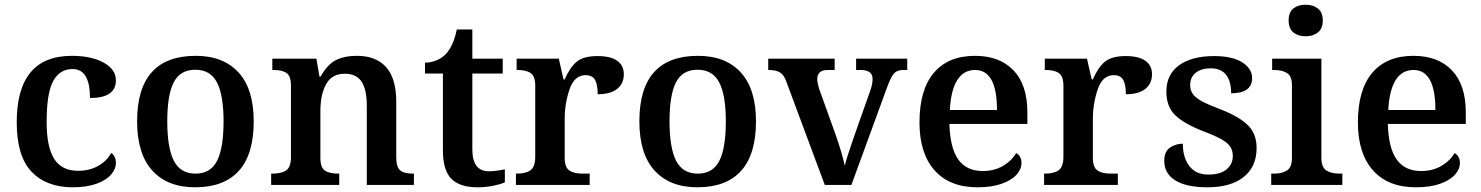

<svg xmlns="http://www.w3.org/2000/svg" viewBox="-20 -785 6287 815"><path d="M51 -266Q51 -548 285 -548Q367 -548 419.5 -519.5Q472 -491 472 -444Q472 -369 362 -369Q362 -492 288 -492Q234 -492 206 -441.5Q178 -391 178 -267Q178 -161 210 -110.5Q242 -60 312 -60Q360 -60 397 -81Q434 -102 452 -136Q472 -122 472 -93Q472 -68 451.5 -44Q431 -20 389.5 -5Q348 10 289 10Q177 10 114 -56Q51 -122 51 -266Z M562 -270Q562 -548 811 -548Q928 -548 992.5 -477.5Q1057 -407 1057 -270Q1057 -130 994 -60Q931 10 808 10Q691 10 626.5 -61Q562 -132 562 -270ZM929 -270Q929 -381 901 -435Q873 -489 809 -489Q745 -489 717.5 -435.5Q690 -382 690 -270Q690 -157 718 -102.5Q746 -48 810 -48Q874 -48 901.5 -102.5Q929 -157 929 -270Z M1131 -48H1136Q1175 -48 1195 -62Q1215 -76 1215 -118V-422Q1215 -462 1196.5 -475Q1178 -488 1140 -488H1136V-536H1323L1336 -460H1341Q1370 -512 1406 -530Q1442 -548 1496 -548Q1576 -548 1619 -500Q1662 -452 1662 -353V-119Q1662 -76 1678.5 -62Q1695 -48 1733 -48H1737V0H1537V-336Q1537 -404 1515 -438Q1493 -472 1443 -472Q1389 -472 1364.5 -428Q1340 -384 1340 -314V-114Q1340 -74 1359 -61Q1378 -48 1416 -48H1420V0H1131Z M1860 -147V-473H1784V-519Q1809 -519 1833 -529Q1857 -539 1873 -556Q1905 -591 1919 -660H1985V-536H2114V-473H1985V-151Q1985 -58 2055 -58Q2081 -58 2123 -66V-11Q2106 -3 2074 3.5Q2042 10 2006 10Q1932 10 1896 -26Q1860 -62 1860 -147Z M2170 -48H2173Q2212 -48 2232 -62.5Q2252 -77 2252 -120V-420Q2252 -461 2233 -474.5Q2214 -488 2176 -488H2173V-536H2352L2372 -448H2377Q2399 -499 2428 -523Q2457 -547 2516 -547Q2572 -547 2600 -527Q2628 -507 2628 -470Q2628 -430 2599.5 -407.5Q2571 -385 2517 -385Q2517 -427 2505.5 -446.5Q2494 -466 2466 -466Q2418 -466 2397.5 -405.5Q2377 -345 2377 -280V-115Q2377 -75 2396.5 -61.5Q2416 -48 2453 -48H2483V0H2170Z M2694 -270Q2694 -548 2943 -548Q3060 -548 3124.5 -477.5Q3189 -407 3189 -270Q3189 -130 3126 -60Q3063 10 2940 10Q2823 10 2758.5 -61Q2694 -132 2694 -270ZM3061 -270Q3061 -381 3033 -435Q3005 -489 2941 -489Q2877 -489 2849.5 -435.5Q2822 -382 2822 -270Q2822 -157 2850 -102.5Q2878 -48 2942 -48Q3006 -48 3033.5 -102.5Q3061 -157 3061 -270Z M3318 -438Q3308 -467 3291 -477.5Q3274 -488 3241 -488V-536H3523V-488H3494Q3449 -488 3449 -449Q3449 -434 3457 -408L3525 -219Q3552 -143 3566 -82Q3572 -109 3604 -202L3674 -400Q3684 -428 3684 -450Q3684 -488 3633 -488H3614V-536H3831V-488H3815Q3789 -488 3775.5 -474Q3762 -460 3745 -413L3594 0H3481Z M3883 -265Q3883 -404 3944 -476Q4005 -548 4119 -548Q4223 -548 4282 -486.5Q4341 -425 4341 -308V-259H4010Q4013 -156 4048 -107.5Q4083 -59 4151 -59Q4200 -59 4237 -80.5Q4274 -102 4293 -135Q4304 -130 4310 -119Q4316 -108 4316 -93Q4316 -67 4295 -43.5Q4274 -20 4232 -5Q4190 10 4129 10Q4011 10 3947 -62Q3883 -134 3883 -265ZM4212 -318Q4212 -488 4119 -488Q4070 -488 4043 -444.5Q4016 -401 4012 -318Z M4412 -48H4415Q4454 -48 4474 -62.5Q4494 -77 4494 -120V-420Q4494 -461 4475 -474.5Q4456 -488 4418 -488H4415V-536H4594L4614 -448H4619Q4641 -499 4670 -523Q4699 -547 4758 -547Q4814 -547 4842 -527Q4870 -507 4870 -470Q4870 -430 4841.5 -407.5Q4813 -385 4759 -385Q4759 -427 4747.5 -446.5Q4736 -466 4708 -466Q4660 -466 4639.5 -405.5Q4619 -345 4619 -280V-115Q4619 -75 4638.5 -61.5Q4658 -48 4695 -48H4725V0H4412Z M4922 -102Q4922 -142 4946.5 -158.5Q4971 -175 5001 -175Q5001 -115 5029 -79.5Q5057 -44 5109 -44Q5160 -44 5186.5 -66Q5213 -88 5213 -123Q5213 -146 5202 -162.5Q5191 -179 5165.5 -193.5Q5140 -208 5090 -227Q5005 -260 4968 -296.5Q4931 -333 4931 -396Q4931 -469 4985 -508Q5039 -547 5133 -547Q5212 -547 5253.5 -520Q5295 -493 5295 -454Q5295 -389 5206 -389Q5206 -440 5184.5 -467.5Q5163 -495 5119 -495Q5079 -495 5055.5 -476Q5032 -457 5032 -424Q5032 -401 5044 -385Q5056 -369 5083 -354.5Q5110 -340 5163 -320Q5240 -290 5277 -253.5Q5314 -217 5314 -157Q5314 -77 5259 -33.5Q5204 10 5106 10Q5015 10 4968.5 -19.5Q4922 -49 4922 -102Z M5450 -698Q5450 -733 5470 -749Q5490 -765 5522 -765Q5554 -765 5574.5 -748.5Q5595 -732 5595 -698Q5595 -664 5574.5 -647.5Q5554 -631 5522 -631Q5490 -631 5470 -647.5Q5450 -664 5450 -698ZM5376 -48H5388Q5422 -48 5443 -61.5Q5464 -75 5464 -114V-424Q5464 -462 5443 -475Q5422 -488 5388 -488H5380V-536H5589V-116Q5589 -75 5610 -61.5Q5631 -48 5666 -48H5678V0H5376Z M5744 -265Q5744 -404 5805 -476Q5866 -548 5980 -548Q6084 -548 6143 -486.5Q6202 -425 6202 -308V-259H5871Q5874 -156 5909 -107.5Q5944 -59 6012 -59Q6061 -59 6098 -80.5Q6135 -102 6154 -135Q6165 -130 6171 -119Q6177 -108 6177 -93Q6177 -67 6156 -43.5Q6135 -20 6093 -5Q6051 10 5990 10Q5872 10 5808 -62Q5744 -134 5744 -265ZM6073 -318Q6073 -488 5980 -488Q5931 -488 5904 -444.5Q5877 -401 5873 -318Z"/></svg>

Font: Noto Serif SemiBold
Style: Regular
Weight: 600
Designer: Monotype Design Team
Foundry: Monotype Imaging Inc.
Version: Version 1.001